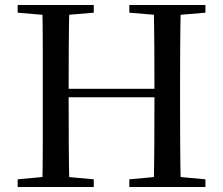

<svg xmlns="http://www.w3.org/2000/svg" viewBox="-20 -752 897 772"><path d="M51 0V-31L191 -44H214L357 -31V0ZM150 0Q152 -84 152 -169Q152 -254 152 -339V-392Q152 -478 152 -562.5Q152 -647 150 -732H259Q257 -648 256.5 -563Q256 -478 256 -392V-367Q256 -262 256.5 -173.5Q257 -85 259 0ZM204 -361V-395H653V-361ZM500 0V-31L642 -44H665L806 -31V0ZM598 0Q600 -84 600.5 -172.5Q601 -261 601 -367V-392Q601 -478 600.5 -562.5Q600 -647 598 -732H707Q705 -648 704.5 -563Q704 -478 704 -392V-339Q704 -254 704.5 -169.5Q705 -85 707 0ZM51 -701V-732H357V-701L214 -689H191ZM500 -701V-732H806V-701L665 -689H642Z"/></svg>

Font: Noto Serif SC ExtraLight Medium
Style: Regular
Weight: 500
Version: Version 2.002-H1;hotconv 1.1.0;makeotfexe 2.6.0